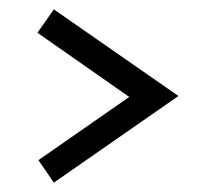

<svg xmlns="http://www.w3.org/2000/svg" viewBox="-20 -470 431 410"><path d="M95 -80 62 -128 256 -263 60 -400 95 -450 361 -265Z"/></svg>

Font: Bigshot One
Style: Regular
Weight: 400
Designer: Gesine Todt
Foundry: Gesine Todt
Version: Version 1.000